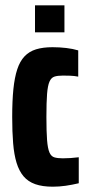

<svg xmlns="http://www.w3.org/2000/svg" viewBox="-20 -696 336 724"><path d="M179 8Q140 8 113 -1.5Q86 -11 69 -31Q52 -51 42.5 -82Q33 -113 29.5 -156Q26 -199 26 -255Q26 -316 30.5 -360Q35 -404 45 -434.5Q55 -465 72.5 -483.5Q90 -502 116 -510Q142 -518 178 -518Q205 -518 230 -515Q255 -512 275 -506V-407Q260 -410 244.5 -410.5Q229 -411 217 -411Q197 -411 185 -407Q173 -403 166.5 -388Q160 -373 157.5 -342Q155 -311 155 -255Q155 -199 157.5 -167.5Q160 -136 166.5 -121Q173 -106 185.5 -102.5Q198 -99 217 -99Q231 -99 246 -100Q261 -101 277 -103V-5Q252 1 227.5 4.5Q203 8 179 8ZM112 -574V-676H223V-574Z"/></svg>

Font: Saira ExtraCondensed ExtraBold
Style: Regular
Weight: 800
Width: 2
Designer: Hector Gatti with collaboration of the Omnibus-Type team
Foundry: Omnibus-Type
Version: Version 1.101